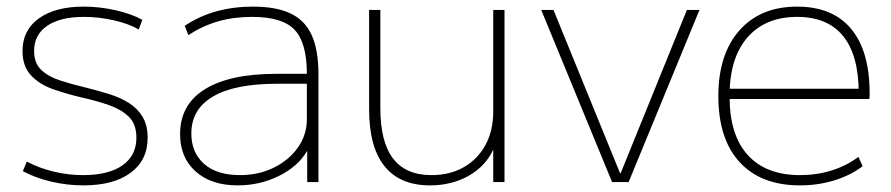

<svg xmlns="http://www.w3.org/2000/svg" viewBox="-20 -550 2693 580"><path d="M232 10Q182 10 134 -1.5Q86 -13 49 -33L61 -62Q96 -43 140.5 -32Q185 -21 231 -21Q308 -21 350 -50.5Q392 -80 392 -134Q392 -175 369.5 -197Q347 -219 310.5 -232Q274 -245 229 -255Q182 -266 140.5 -280.5Q99 -295 73.5 -322.5Q48 -350 48 -396Q48 -459 97.5 -494.5Q147 -530 233 -530Q281 -530 329.5 -519Q378 -508 410 -490L399 -461Q370 -478 324.5 -488.5Q279 -499 234 -499Q162 -499 122.5 -472Q83 -445 83 -396Q83 -360 104 -339.5Q125 -319 160 -307.5Q195 -296 237 -286Q273 -277 307.5 -266.5Q342 -256 368.5 -239.5Q395 -223 410.5 -197.5Q426 -172 426 -134Q426 -66 374.5 -28Q323 10 232 10Z M698 10Q618 10 571 -32Q524 -74 524 -145Q524 -234 599 -280.5Q674 -327 815 -327H907Q907 -421 870 -460Q833 -499 742 -499Q686 -499 639 -485.5Q592 -472 549 -444L538 -472Q583 -502 634.5 -516Q686 -530 744 -530Q815 -530 858.5 -509Q902 -488 922 -443Q942 -398 942 -325V0H908V-93H907Q880 -47 822.5 -18.5Q765 10 698 10ZM705 -21Q761 -21 807 -43.5Q853 -66 880 -104.5Q907 -143 907 -190V-297H817Q689 -297 623.5 -258.5Q558 -220 558 -147Q558 -89 596.5 -55Q635 -21 705 -21Z M1279 10Q1188 10 1141.5 -48Q1095 -106 1095 -220V-520H1129V-223Q1129 -121 1167.5 -71Q1206 -21 1283 -21Q1340 -21 1382 -45.5Q1424 -70 1447 -113Q1470 -156 1470 -213V-520H1504V0H1470V-98Q1446 -47 1395 -18.5Q1344 10 1279 10Z M1829 0 1615 -520H1652L1853 -27H1855L2055 -520H2093L1879 0Z M2397 10Q2279 10 2214.5 -60Q2150 -130 2150 -260Q2150 -386 2213.5 -458Q2277 -530 2388 -530Q2495 -530 2551 -463Q2607 -396 2607 -268Q2607 -263 2607 -259.5Q2607 -256 2606 -251H2168V-282H2585L2574 -269Q2574 -383 2527 -441Q2480 -499 2388 -499Q2292 -499 2238 -437Q2184 -375 2184 -262V-257Q2184 -142 2239 -81.5Q2294 -21 2397 -21Q2447 -21 2492 -35Q2537 -49 2573 -76L2586 -48Q2549 -20 2500 -5Q2451 10 2397 10Z"/></svg>

Font: M PLUS 2 Thin ExtraLight
Style: Regular
Weight: 250
Version: Version 1.001